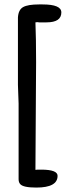

<svg xmlns="http://www.w3.org/2000/svg" viewBox="-20 -780 343 867"><path d="M140 -13Q144 -14 166 -14Q240 -14 240 14Q240 67 144 67Q84 67 71 51Q64 43 64 29V-312L61 -397V-701Q63 -736 84.5 -748Q106 -760 156 -760H172Q257 -760 257 -724Q257 -679 190 -679H157Q148 -681 140 -679Q143 -606 143 -500Q143 -500 140 -13Z"/></svg>

Font: Patrick Hand
Style: Regular
Weight: 400
Designer: Patrick Wagesreiter
Foundry: Patrick Wagesreiter
Version: Version 1.003;PS 001.003;hotconv 1.0.70;makeotf.lib2.5.58329